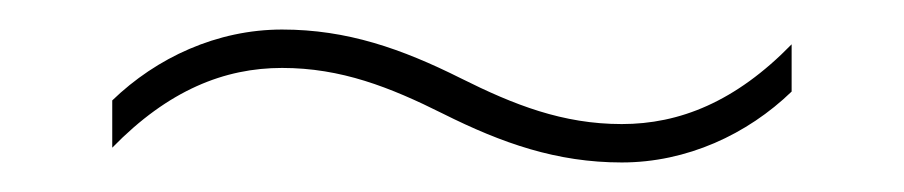

<svg xmlns="http://www.w3.org/2000/svg" viewBox="-20 -501 612 130"><path d="M280 -424C320 -404 357 -391 401 -391C445 -391 486 -410 516 -439V-471C478 -432 440 -417 401 -417C361 -417 328 -430 292 -448C252 -468 215 -481 171 -481C127 -481 86 -462 56 -433V-401C94 -440 132 -455 171 -455C211 -455 244 -442 280 -424Z"/></svg>

Font: Noto Sans Kannada UI Thin
Style: Regular
Weight: 100
Designer: Jelle Bosma - Monotype Design Team
Foundry: Monotype Imaging Inc.
Version: Version 2.005